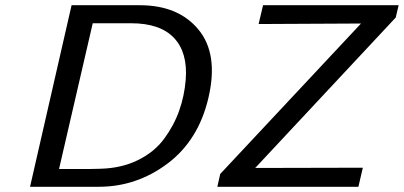

<svg xmlns="http://www.w3.org/2000/svg" viewBox="-20 -715 1546 735"><path d="M812 0 823 -49 1362 -625 970 -623 987 -695H1506L1495 -648L957 -72L1369 -73L1352 0ZM95 0 254 -695H515Q663 -695 740 -601.5Q817 -508 778 -341Q740 -178 621.5 -89Q503 0 358 0ZM206 -68H321Q328 -68 342.5 -68.5Q357 -69 364 -69Q445 -71 508 -102Q571 -133 608.5 -184Q646 -235 666 -291.5Q686 -348 691 -410Q699 -514 646 -570Q593 -626 482 -626H335Z"/></svg>

Font: Coval
Style: Book Italic
Weight: 350
Foundry: Context Ltd
Version: Version 001.000